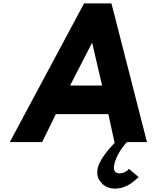

<svg xmlns="http://www.w3.org/2000/svg" viewBox="-20 -832 932 1134"><path d="M524 -580 583 -327H394ZM477 -812 475 -809 38 7H228L230 5L310 -158H620L657 12L655 15C654 16 653 16 653 16C620 51 563 117 556 168C551 202 559 224 573 240L579 248C598 272 632 282 659 282C713 282 753 254 776 234L784 227C790 222 794 219 799 214L741 165C740 167 737 171 734 174C724 183 705 192 686 192C677 192 666 189 659 182V180H658C655 174 651 163 653 150C662 89 708 31 726 11L731 7H848L639 -809L637 -812Z"/></svg>

Font: Hussar Woodtype
Style: SeBdObl
Weight: 900
Foundry: Cannot Into Space Fonts
Version: Version 1.07